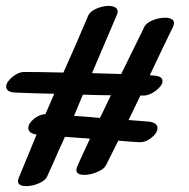

<svg xmlns="http://www.w3.org/2000/svg" viewBox="-20 -646 640 651"><path d="M540 -586Q553 -586 561.5 -581.5Q570 -577 570 -568Q570 -564 567 -556Q540 -501 488 -391L498 -390Q531 -389 531 -371Q531 -356 509 -339Q487 -322 466 -322H456L416 -239L481 -234Q514 -231 514 -212Q514 -195 493 -178.5Q472 -162 450 -164Q427 -165 381 -169L339 -85Q332 -72 309 -62.5Q286 -53 266 -53Q239 -53 239 -70Q239 -75 242 -82Q256 -113 259 -120Q274 -151 285 -176L200 -182Q190 -158 184 -147Q170 -114 140 -48Q134 -34 112 -24.5Q90 -15 69 -15Q41 -15 41 -32Q41 -38 44 -44Q51 -62 82 -136L104 -190Q76 -194 76 -212Q76 -227 94.5 -242.5Q113 -258 134 -259L164 -328Q78 -330 34 -332Q1 -333 1 -352Q1 -368 22.5 -385.5Q44 -403 66 -402Q109 -402 195 -400Q241 -502 279 -593Q285 -607 306.5 -616.5Q328 -626 349 -626Q362 -626 370.5 -621Q379 -616 379 -607Q379 -601 376 -595L292 -398L391 -395L417 -448Q426 -466 469 -554Q475 -568 497 -577Q519 -586 540 -586ZM356 -323Q325 -323 261 -325L231 -253Q292 -249 319 -246Z"/></svg>

Font: Sedgwick Ave
Style: Regular
Weight: 400
Designer: Kevin Burke, Pedro Vergani
Foundry: Google, Inc.
Version: Version 1.000